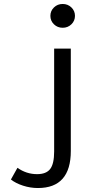

<svg xmlns="http://www.w3.org/2000/svg" viewBox="-20 -730 458 968"><path d="M234 -650Q234 -675 252 -692.5Q270 -710 296 -710Q322 -710 340 -692.5Q358 -675 358 -650Q358 -625 340 -607.5Q322 -590 296 -590Q270 -590 252 -607.5Q234 -625 234 -650ZM35 175 68 116Q113 148 167 148Q213 148 233 122Q253 96 253 34V-485H337V31Q337 218 171 218Q133 218 96 206Q59 194 35 175Z"/></svg>

Font: Niramit
Style: Regular
Weight: 400
Version: Version 1.000; ttfautohint (v1.6)